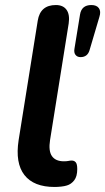

<svg xmlns="http://www.w3.org/2000/svg" viewBox="-20 -733 418 763"><path d="M197 10Q114 10 77 -37.5Q40 -85 54 -176L130 -651Q135 -682 153 -697.5Q171 -713 202 -713Q231 -713 244.5 -694Q258 -675 253 -640L179 -177Q172 -133 186.5 -112.5Q201 -92 234 -92Q245 -92 252 -93.5Q259 -95 265 -95Q275 -95 281 -88Q287 -81 287 -61Q287 -32 275 -16.5Q263 -1 246 4Q237 7 223 8.5Q209 10 197 10ZM300 -506Q287 -506 280 -515Q273 -524 276 -540L298 -675Q304 -713 343 -713Q364 -713 373 -700.5Q382 -688 375 -666L336 -534Q328 -506 300 -506Z"/></svg>

Font: Nunito ExtraLight
Style: Italic
Weight: 200
Italic angle: -9°
Designer: Vernon Adams
Foundry: Vernon Adams
Version: Version 3.602